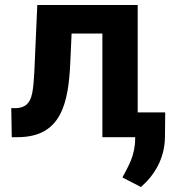

<svg xmlns="http://www.w3.org/2000/svg" viewBox="-20 -548 707 767"><path d="M25 -116 27 0H50C224 0 254 -133 261 -303L266 -414H389V0H520V4C520 74 493 115 469 161L543 199C593 156 639 88 639 -3L640 -99H530V-528H129L119 -303C118 -269 116 -240 114 -216C109 -159 100 -116 40 -116Z"/></svg>

Font: Asimov Pro
Style: Bd
Weight: 700
Designer: Google
Version: Version 2.000980; 2014